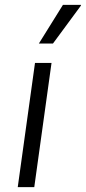

<svg xmlns="http://www.w3.org/2000/svg" viewBox="-20 -770 353 790"><path d="M53 0 124 -511H192L121 0ZM140 -591 239 -750H313V-747L198 -591Z"/></svg>

Font: Chivo ExtraLight
Style: Italic
Weight: 250
Italic angle: -8.05°
Designer: Hector Gatti
Foundry: Omnibus-Type
Version: Version 2.002